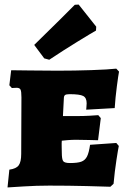

<svg xmlns="http://www.w3.org/2000/svg" viewBox="-20 -814 556 842"><path d="M21 -70Q51 -74 62 -89Q73 -104 73 -139L74 -387Q74 -413 70 -421Q66 -429 53 -429L32 -428L21 -440L29 -506Q50 -506 108.5 -505Q167 -504 232 -504Q307 -504 381 -506.5Q455 -509 490 -513L502 -500Q499 -485 492.5 -435.5Q486 -386 483 -340L358 -333Q358 -336 359 -344Q360 -352 360 -361Q360 -385 345 -393Q330 -401 285 -401Q270 -401 265 -397Q260 -393 260 -382L256 -305H321Q346 -305 373 -306.5Q400 -308 411 -309L422 -296L410 -199Q400 -199 372 -200Q344 -201 313 -201Q296 -201 277 -199.5Q258 -198 251 -197Q250 -186 250.5 -170Q251 -154 251 -146Q251 -116 257 -107.5Q263 -99 287 -99Q320 -99 336.5 -105Q353 -111 361.5 -127.5Q370 -144 375 -179L490 -187L501 -174Q498 -160 490.5 -111.5Q483 -63 478 -8L464 5Q441 4 360.5 2Q280 0 196 0Q140 0 84.5 3.5Q29 7 13 8ZM174 -558 130 -617Q196 -681 244.5 -729.5Q293 -778 308 -793L325 -794L402 -697L401 -680Q383 -670 321 -632Q259 -594 196 -552Z"/></svg>

Font: Alegreya SC Black
Style: Regular
Weight: 900
Designer: Juan Pablo del Peral
Foundry: Huerta Tipografica
Version: Version 2.007; ttfautohint (v1.6)